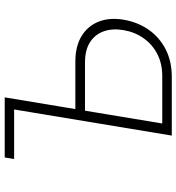

<svg xmlns="http://www.w3.org/2000/svg" viewBox="14 -782 768 836"><g transform="rotate(-90 398.0 -364.0)"><path d="M123.5 -686.5 130.4 -727.5H353L346.2 -686.5ZM326.2 -419.9H547.9Q614.7 -419.9 658.9 -392.8Q703.1 -365.7 721.7 -318.6Q740.2 -271.5 730.5 -211.9Q720.2 -148.9 686.8 -101.1Q653.3 -53.2 601.1 -26.6Q548.8 0 481.9 0H225.6L346.2 -727.5H392.1L278.3 -41.5H484.9Q538.6 -41.5 580.6 -63Q622.6 -84.5 649.7 -123Q676.8 -161.6 685.1 -211.4Q692.9 -259.3 679.4 -296.9Q666 -334.5 632.1 -356.2Q598.1 -377.9 544.4 -377.9H318.8Z"/></g></svg>

Font: Inter 16pt ExtraLight
Style: Italic
Weight: 250
Italic angle: -9.3988°
Version: Version 4.001;git-66647c0bb